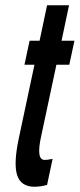

<svg xmlns="http://www.w3.org/2000/svg" viewBox="-20 -702 303 730"><path d="M111 8Q134.5 8 159 1L180 -98Q167.5 -95.5 161.5 -94.8Q155.5 -94 149.5 -94Q116.5 -94 136.5 -184L194.5 -456H243.5L263 -547H214L242.5 -682H159L130.5 -547H92.5L73 -456H111L51.5 -176Q31 -80 45.2 -36Q59.5 8 111 8Z"/></svg>

Font: League Gothic SemiCondensed Italic
Style: Regular
Weight: 400
Width: 4
Designer: The League of Moveable Type
Version: Version 1.600; ttfautohint (v1.8.3)